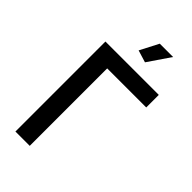

<svg xmlns="http://www.w3.org/2000/svg" viewBox="-276 -993 1071 1071"><g transform="rotate(45 259.0 -458.0)"><path d="M410 -916 320 -784 248 -806 305 -916ZM503 -710V-611H195V0H82V-710Z"/></g></svg>

Font: Raleway
Style: Regular
Weight: 600
Designer: Matt McInerney, Pablo Impallari, Rodrigo Fuenzalida
Foundry: Matt McInerney, Pablo Impallari, Rodrigo Fuenzalida
Version: Version 1.000;PS 001.001;hotconv 1.0.56; ttfautohint (v1.5)